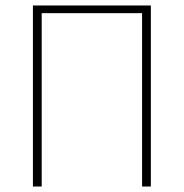

<svg xmlns="http://www.w3.org/2000/svg" viewBox="-20 -680 670 700"><path d="M100 0V-660H530V0H498V-632H132V0Z"/></svg>

Font: Source Sans Variable
Style: Regular
Weight: 200
Designer: Paul D. Hunt
Foundry: Adobe Systems Incorporated
Version: Version 3.006;hotconv 1.0.111;makeotfexe 2.5.65597